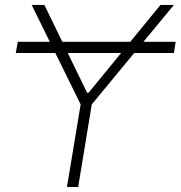

<svg xmlns="http://www.w3.org/2000/svg" viewBox="-20 -747 722 767"><path d="M681.8 -579.9 674.7 -535.2H516L346.6 -329.9L292.3 0H247.5L302.2 -329.9L201 -535.2H43L51.1 -579.9H179L106.5 -727.3H157.3L229 -579.9H500.4L621.1 -727.3H674.7L552.9 -579.9ZM250.7 -535.2 328.1 -376.4H333.8L463.8 -535.2Z"/></svg>

Font: Inter Extra Light  BETA
Style: Italic
Weight: 200
Italic angle: 9.39999°
Designer: Rasmus Andersson
Foundry: rsms
Version: Version 3.011;git-f93a4a705